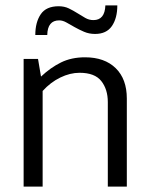

<svg xmlns="http://www.w3.org/2000/svg" viewBox="-20 -687 555 707"><path d="M137 0H67V-470H120L131 -405Q166 -438 204.5 -457Q243 -476 293 -476Q365 -476 406 -436Q447 -396 447 -324V0H377V-311Q377 -358 353 -388.5Q329 -419 273 -419Q238 -419 202 -401.5Q166 -384 137 -352ZM110 -558Q110 -605 130 -634.5Q150 -664 196 -664Q217 -664 233.5 -656Q250 -648 265 -638.5Q280 -629 294 -621Q308 -613 324 -613Q366 -613 368 -667H412Q412 -620 392 -591Q372 -562 330 -562Q308 -562 289.5 -570Q271 -578 255 -587L225 -604Q211 -612 198 -612Q155 -612 154 -558Z"/></svg>

Font: Mukta Light
Style: Regular
Weight: 300
Designer: Girish Dalvi and Yashodeep Gholap
Foundry: Ek Type
Version: Version 2.538;PS 1.002;hotconv 16.6.51;makeotf.lib2.5.65220;